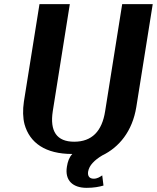

<svg xmlns="http://www.w3.org/2000/svg" viewBox="-20 -731 755 924"><path d="M95 -242C89 -201 90 -164 98 -133C123 -43 199 10 327 10H328C313 26 306 46 302 71C291 138 331 173 397 173C432 173 457 168 478 162L472 113C460 121 448 129 431 129C410 129 401 116 404 95C407 79 414 66 426 53C438 40 452 29 472 17C553 -22 617 -99 636 -216L715 -711H568L486 -196C471 -99 422 -49 337 -49C253 -49 219 -99 234 -196L316 -711H170Z"/></svg>

Font: Aerodynamic
Style: Obl
Weight: 500
Designer: Google
Version: Version 2.000980; 2014